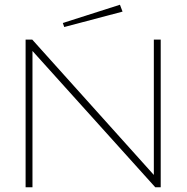

<svg xmlns="http://www.w3.org/2000/svg" viewBox="-20 -790 790 810"><path d="M88 0V-623H116L629 -52V-623H658V0H635L117 -575V0ZM251 -676 245 -693 486 -770 497 -741Z"/></svg>

Font: Inconsolata ExtraExpanded ExtraLight
Style: Regular
Weight: 200
Width: 8
Monospace: yes
Designer: Raph Levien, Cyreal, Brenton Simpson
Foundry: Raph Levien, Cyreal, Google
Version: Version 3.100; ttfautohint (v1.8.4.7-5d5b)